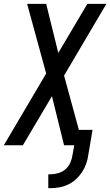

<svg xmlns="http://www.w3.org/2000/svg" viewBox="-32 -755 573 998"><path d="M219 223V151H230Q250 151 271 145Q292 139 308.5 124.5Q325 110 333.5 90.5Q342 71 345 50L354 0H301L238 -255L87 0H-12L208 -373L109 -735H208L271 -480L422 -735H521L301 -362L378 -80H449L427 50Q424 73 416 96Q408 119 394.5 139.5Q381 160 362.5 177Q344 194 321.5 204.5Q299 215 276 219Q253 223 230 223Z"/></svg>

Font: Iosevka SS18 Medium
Style: Italic
Weight: 500
Italic angle: -9°
Monospace: yes
Designer: Belleve Invis
Foundry: Belleve Invis
Version: Version 25.1.1; ttfautohint (v1.8.4)